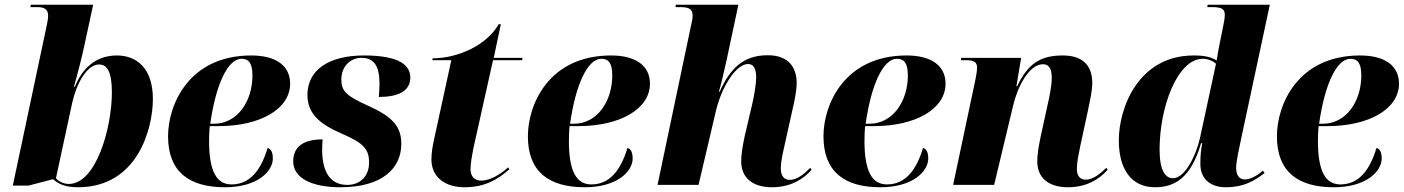

<svg xmlns="http://www.w3.org/2000/svg" viewBox="-20 -780 5922 810"><path d="M309 10C562 10 625 -240 625 -362C625 -494 555 -546 473 -546C378 -546 323 -483 296 -414H292C311 -482 327 -546 335 -584L373 -760H110L108 -750H137C168 -750 183 -740 183 -714C183 -699 179 -680 173 -653L34 3H100L204 -24C224 -6 251 10 309 10ZM270 -4C247 -4 226 -16 216 -28L285 -348C303 -428 347 -508 398 -508C431 -508 452 -479 452 -390C452 -244 387 -4 270 -4Z M929 10C1067 10 1131 -58 1131 -111C1131 -140 1122 -152 1109 -156C1082 -65 1036 -2 957 -2C897 -2 862 -51 862 -186C862 -197 863 -235 865 -248H903C1077 -248 1204 -320 1204 -427C1204 -503 1144 -546 1040 -546C778 -546 689 -340 689 -205C689 -56 777 10 929 10ZM883 -258H867C891 -427 942 -532 999 -532C1029 -532 1045 -514 1045 -462C1045 -352 981 -258 883 -258Z M1416 10C1594 10 1673 -71 1673 -173C1673 -246 1637 -287 1533 -334C1441 -375 1420 -396 1420 -444C1420 -498 1456 -536 1505 -536C1560 -536 1581 -499 1581 -426C1581 -409 1580 -391 1578 -371C1659 -371 1711 -395 1711 -453C1711 -503 1668 -546 1516 -546C1363 -546 1277 -482 1277 -380C1277 -301 1328 -257 1420 -217C1513 -177 1537 -152 1537 -94C1537 -40 1503 0 1445 0C1383 0 1339 -41 1339 -150C1339 -162 1340 -176 1341 -192C1264 -192 1217 -164 1217 -99C1217 -30 1293 10 1416 10Z M1939 10C2025 10 2079 -22 2129 -66L2124 -74C2090 -43 2046 -18 2010 -18C1981 -18 1965 -37 1965 -66C1965 -90 1971 -123 1977 -154L2060 -526H2183L2184 -536H2063L2093 -678H2084C2032 -587 1909 -534 1805 -534L1804 -526H1884L1811 -191C1805 -164 1800 -134 1800 -106C1801 -30 1861 10 1939 10Z M2447 10C2585 10 2649 -58 2649 -111C2649 -140 2640 -152 2627 -156C2600 -65 2554 -2 2475 -2C2415 -2 2380 -51 2380 -186C2380 -197 2381 -235 2383 -248H2421C2595 -248 2722 -320 2722 -427C2722 -503 2662 -546 2558 -546C2296 -546 2207 -340 2207 -205C2207 -56 2295 10 2447 10ZM2401 -258H2385C2409 -427 2460 -532 2517 -532C2547 -532 2563 -514 2563 -462C2563 -352 2499 -258 2401 -258Z M3237 10C3318 10 3372 -27 3404 -64L3398 -72C3371 -44 3341 -21 3312 -21C3288 -21 3274 -38 3274 -69C3274 -96 3281 -127 3289 -163L3323 -316C3331 -351 3341 -395 3341 -430C3341 -493 3309 -547 3219 -547C3116 -547 3060 -491 3016 -393H3013C3020 -416 3039 -496 3045 -525L3095 -760H2831L2830 -750H2852C2894 -750 2902 -736 2902 -713C2902 -703 2899 -687 2895 -671L2754 0H2927L3001 -315C3025 -414 3085 -510 3136 -510C3162 -510 3170 -485 3170 -454C3170 -419 3159 -365 3153 -339L3122 -207C3112 -160 3107 -129 3107 -99C3107 -31 3154 10 3237 10Z M3694 10C3832 10 3896 -58 3896 -111C3896 -140 3887 -152 3874 -156C3847 -65 3801 -2 3722 -2C3662 -2 3627 -51 3627 -186C3627 -197 3628 -235 3630 -248H3668C3842 -248 3969 -320 3969 -427C3969 -503 3909 -546 3805 -546C3543 -546 3454 -340 3454 -205C3454 -56 3542 10 3694 10ZM3648 -258H3632C3656 -427 3707 -532 3764 -532C3794 -532 3810 -514 3810 -462C3810 -352 3746 -258 3648 -258Z M4486 10C4567 10 4621 -27 4653 -64L4647 -72C4629 -54 4595 -22 4560 -22C4537 -22 4523 -38 4523 -67C4523 -96 4530 -126 4537 -162L4570 -315C4577 -350 4588 -395 4588 -430C4588 -493 4558 -546 4464 -546C4371 -546 4318 -514 4271 -416H4268L4288 -536H4035L4034 -526H4056C4094 -526 4102 -515 4102 -493C4102 -481 4098 -460 4095 -444L4001 0H4174L4255 -338C4272 -410 4320 -509 4380 -509C4413 -509 4417 -477 4417 -449C4417 -415 4405 -361 4399 -335L4371 -207C4361 -160 4356 -126 4356 -99C4356 -32 4401 10 4486 10Z M4853 10C4936 10 5005 -30 5047 -176H5052C5047 -149 5044 -129 5044 -88C5044 -24 5088 10 5151 10C5227 10 5270 -16 5315 -50L5308 -60C5292 -46 5260 -23 5232 -23C5209 -23 5195 -39 5195 -73C5195 -101 5210 -165 5217 -199L5337 -760H5075L5073 -750H5094C5140 -750 5147 -738 5147 -717C5147 -703 5144 -687 5140 -668L5123 -584C5121 -572 5115 -542 5113 -525C5087 -540 5062 -546 5016 -546C4782 -546 4700 -324 4700 -188C4700 -68 4751 10 4853 10ZM4929 -28C4898 -28 4872 -57 4872 -149C4872 -330 4948 -532 5054 -532C5075 -532 5095 -524 5110 -511L5042 -196C5026 -125 4979 -28 4929 -28Z M5607 10C5745 10 5809 -58 5809 -111C5809 -140 5800 -152 5787 -156C5760 -65 5714 -2 5635 -2C5575 -2 5540 -51 5540 -186C5540 -197 5541 -235 5543 -248H5581C5755 -248 5882 -320 5882 -427C5882 -503 5822 -546 5718 -546C5456 -546 5367 -340 5367 -205C5367 -56 5455 10 5607 10ZM5561 -258H5545C5569 -427 5620 -532 5677 -532C5707 -532 5723 -514 5723 -462C5723 -352 5659 -258 5561 -258Z"/></svg>

Font: Noto Serif Display ExtraBold
Style: Italic
Weight: 800
Italic angle: -12°
Designer: Monotype Design Team
Foundry: Monotype Imaging Inc.
Version: Version 2.009